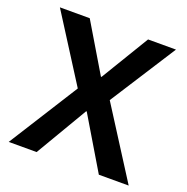

<svg xmlns="http://www.w3.org/2000/svg" viewBox="-125 -815 905 931"><g transform="rotate(20 327.5 -349.0)"><path d="M18 0H162L320 -268H323L483 0H637L409 -358L627 -698H483L333 -450H330L182 -698H28L244 -358Z"/></g></svg>

Font: Braiins Sans SemiBold
Style: Regular
Weight: 600
Designer: Mike Abbink, Paul van der Laan, Pieter van Rosmalen, Jiri Chlebus, Lubos Buracinsky
Foundry: Bold Monday, Sudetype
Version: Version 1.000;hotconv 1.0.109;makeotfexe 2.5.65596